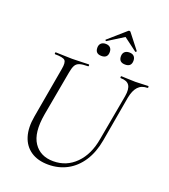

<svg xmlns="http://www.w3.org/2000/svg" viewBox="-160 -1007 995 1133"><g transform="rotate(20 337.5 -440.0)"><path d="M564 -522Q572 -569 557.5 -591Q543 -613 504 -613Q500 -613 500 -619Q500 -625 504 -625Q524 -625 545 -623.5Q566 -622 591 -622Q613 -622 634 -623.5Q655 -625 671 -625Q675 -625 675 -619Q675 -613 671 -613Q634 -613 612.5 -589.5Q591 -566 582 -519L532 -233Q518 -154 482 -99Q446 -44 393 -15.5Q340 13 275 13Q209 13 165.5 -16.5Q122 -46 105.5 -99.5Q89 -153 102 -226L158 -545Q166 -588 153.5 -600.5Q141 -613 91 -613Q88 -613 88 -619Q88 -625 91 -625Q113 -625 139.5 -623.5Q166 -622 194 -622Q226 -622 252.5 -623.5Q279 -625 298 -625Q302 -625 302 -619Q302 -613 298 -613Q264 -613 245.5 -607Q227 -601 218.5 -585Q210 -569 205 -540L154 -258Q133 -137 173.5 -76.5Q214 -16 296 -16Q379 -16 437 -74.5Q495 -133 512 -234ZM500 -697Q460 -697 460 -735Q460 -753 470.5 -763Q481 -773 500 -773Q519 -773 529 -763Q539 -753 539 -735Q539 -697 500 -697ZM351 -697Q312 -697 312 -735Q312 -753 322.5 -763Q333 -773 351 -773Q370 -773 380 -763Q390 -753 390 -735Q390 -697 351 -697ZM348 -789Q347 -788 343.5 -791Q340 -794 342 -796L447 -888Q451 -893 456.5 -893Q462 -893 465 -888L537 -796Q539 -794 535.5 -790.5Q532 -787 530 -789L447 -851Z"/></g></svg>

Font: Cormorant Light
Style: Italic
Weight: 300
Italic angle: -10°
Designer: Christian Thalmann (Catharsis Fonts)
Foundry: Catharsis Fonts
Version: Version 4.000